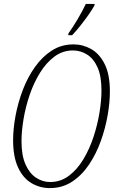

<svg xmlns="http://www.w3.org/2000/svg" viewBox="-20 -951 591 982"><path d="M235 11Q183 11 140 -15Q97 -41 72 -95.5Q47 -150 47 -234Q47 -292 59.5 -359Q72 -426 96.5 -490.5Q121 -555 158.5 -608Q196 -661 245 -692.5Q294 -724 356 -724Q404 -724 446.5 -700Q489 -676 515.5 -623Q542 -570 542 -483Q542 -427 530.5 -361Q519 -295 495.5 -229.5Q472 -164 435.5 -109.5Q399 -55 349 -22Q299 11 235 11ZM236 -20Q290 -20 332.5 -52Q375 -84 406.5 -136.5Q438 -189 458.5 -251.5Q479 -314 489 -376Q499 -438 499 -488Q499 -561 479 -606Q459 -651 425.5 -672Q392 -693 353 -693Q301 -693 259 -662Q217 -631 185 -579.5Q153 -528 132 -466.5Q111 -405 100.5 -342.5Q90 -280 90 -228Q90 -156 110.5 -110Q131 -64 164.5 -42Q198 -20 236 -20ZM329 -771 330 -780Q352 -811 376 -851Q400 -891 419 -931H464L463 -923Q451 -901 431.5 -873.5Q412 -846 390.5 -819Q369 -792 349 -771Z"/></svg>

Font: Noto Serif ExtraCondensed ExtraLight
Style: Italic
Weight: 200
Width: 2
Italic angle: -12°
Designer: Monotype Design Team
Foundry: Monotype Imaging Inc.
Version: Version 2.014; ttfautohint (v1.8.4.7-5d5b)